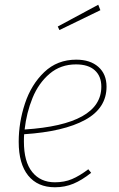

<svg xmlns="http://www.w3.org/2000/svg" viewBox="-20 -781 502 811"><path d="M82 -214Q81 -204 81 -183Q81 -98 116 -54.5Q151 -11 212 -11Q252 -11 284 -24.5Q316 -38 353 -66L365 -51Q326 -20 290 -5Q254 10 212 10Q139 10 99 -39.5Q59 -89 59 -182Q59 -264 85.5 -344Q112 -424 167 -476.5Q222 -529 302 -529Q361 -529 395.5 -498.5Q430 -468 430 -415Q430 -324 339.5 -274.5Q249 -225 82 -214ZM84 -234Q408 -255 408 -415Q408 -459 380.5 -484Q353 -509 301 -509Q236 -509 189.5 -469.5Q143 -430 117.5 -367.5Q92 -305 84 -234ZM395 -761 404 -738 231 -654 224 -669Z"/></svg>

Font: Fira Sans Condensed Thin
Style: Italic
Weight: 250
Width: 3
Italic angle: -8°
Designer: Carrois Corporate & Edenspiekermann AG
Foundry: Carrois Corporate GbR & Edenspiekermann AG
Version: Version 4.203